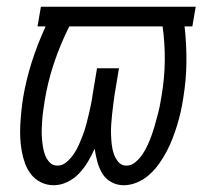

<svg xmlns="http://www.w3.org/2000/svg" viewBox="-20 -540 640 568"><path d="M346 8Q326 8 309 -1.5Q292 -11 282.5 -27Q273 -43 268 -61.5Q263 -80 260 -100Q251 -80 240 -61.5Q229 -43 214 -27Q199 -11 179 -1.5Q159 8 139 8Q119 8 101.5 -0.5Q84 -9 72.5 -23.5Q61 -38 54.5 -55.5Q48 -73 44.5 -92Q41 -111 40 -130.5Q39 -150 40 -169.5Q41 -189 43 -209Q45 -229 48 -249Q57 -303 74 -356.5Q91 -410 115 -462H91L101 -520H559L549 -462H526Q532 -410 531.5 -356.5Q531 -303 522 -249Q519 -229 514.5 -209Q510 -189 504 -169.5Q498 -150 490.5 -130.5Q483 -111 473 -92Q463 -73 450.5 -55.5Q438 -38 422 -23.5Q406 -9 386 -0.5Q366 8 346 8ZM150 -50Q150 -50 150 -50Q150 -50 150 -50Q165 -50 177.5 -61Q190 -72 199 -85.5Q208 -99 214 -113Q220 -127 225.5 -141.5Q231 -156 235 -171Q239 -186 242.5 -201Q246 -216 249 -230.5Q252 -245 254 -260L267 -338H332L319 -260Q317 -245 315 -230.5Q313 -216 311.5 -201Q310 -186 309 -171.5Q308 -157 308.5 -142Q309 -127 310.5 -113Q312 -99 316.5 -85.5Q321 -72 330 -61Q339 -50 354 -50Q369 -50 381.5 -61Q394 -72 402.5 -85Q411 -98 417.5 -112.5Q424 -127 429 -141Q434 -155 438 -169.5Q442 -184 446 -198.5Q450 -213 453 -228Q456 -243 458 -257Q467 -309 467.5 -360.5Q468 -412 461 -462H185Q158 -408 139.5 -352.5Q121 -297 112 -241Q110 -227 108 -213.5Q106 -200 105 -186.5Q104 -173 103.5 -159Q103 -145 104 -132Q105 -119 107 -106Q109 -93 113.5 -81Q118 -69 127 -59.5Q136 -50 150 -50Z"/></svg>

Font: Iosevka SS04 Lt Ex Obl
Style: Regular
Weight: 300
Width: 7
Italic angle: -9°
Monospace: yes
Designer: Belleve Invis
Foundry: Belleve Invis
Version: Version 19.0.0; ttfautohint (v1.8.4)